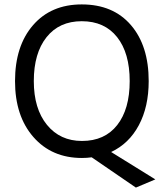

<svg xmlns="http://www.w3.org/2000/svg" viewBox="-20 -707 749 869"><path d="M133 -340Q133 -215 192.5 -142Q252 -69 351 -69Q454 -69 510.5 -141Q567 -213 567 -340Q567 -467 510 -539Q453 -611 350 -611Q248 -611 190.5 -538.5Q133 -466 133 -340ZM683 105 595 142 395 5Q374 8 351 8Q214 8 131 -87Q48 -182 48 -340Q48 -499 129.5 -593Q211 -687 350 -687Q492 -687 572.5 -593.5Q653 -500 653 -340Q653 -224 608.5 -140.5Q564 -57 483 -19Z"/></svg>

Font: Hind
Style: Regular
Weight: 400
Designer: Manushi Parikh, Satya Rajpurohit
Foundry: Indian Type Foundry
Version: Version 2.000;PS 1.0;hotconv 1.0.79;makeotf.lib2.5.61930